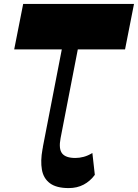

<svg xmlns="http://www.w3.org/2000/svg" viewBox="-20 -750 704 980"><path d="M330.7 210Q268 210 234.9 185.4Q201.8 160.8 193.9 116.1Q186 71.5 196.8 12.3L219.3 -106L301 -106.2L289.2 -45Q278.7 10 297.1 33.1Q315.5 56.3 364.5 56.3Q385.7 56.3 407.2 50.5Q428.7 44.8 451.5 31L464 142.5Q440.2 174.8 406.9 192.4Q373.5 210 330.7 210ZM52.5 -498 98.3 -730H664L618.3 -498ZM198.8 0 332.5 -688.8H414.2L280.5 0Z"/></svg>

Font: Savate ExtraLight
Style: Italic
Weight: 200
Italic angle: -11°
Designer: Max Esnée
Foundry: Plomb Type
Version: Version 2.000